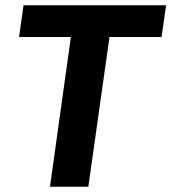

<svg xmlns="http://www.w3.org/2000/svg" viewBox="-20 -706 648 726"><path d="M169 0 248 -566H52L69 -686H608L591 -566H394L314 0Z"/></svg>

Font: Chivo SemiBold
Style: Italic
Weight: 600
Italic angle: -8.05°
Designer: Hector Gatti
Foundry: Omnibus-Type
Version: Version 2.002